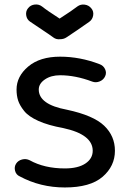

<svg xmlns="http://www.w3.org/2000/svg" viewBox="-20 -805 571 847"><path d="M266 22Q158 22 67 -27Q51 -34 46.5 -51.5Q42 -69 51 -83Q60 -97 77.5 -101.5Q95 -106 111 -98Q176 -62 266 -62Q324 -62 356.5 -83.5Q389 -105 389 -140Q389 -212 259 -240Q193 -252 149.5 -271.5Q106 -291 86.5 -315.5Q67 -340 60 -361.5Q53 -383 53 -410Q53 -468 104.5 -511.5Q156 -555 245 -555Q333 -555 419 -522Q436 -516 443.5 -500Q451 -484 444 -469Q437 -453 420 -446Q403 -439 387 -445Q313 -473 245 -473Q205 -473 178 -454.5Q151 -436 151 -410Q151 -344 275 -321Q392 -296 439.5 -250.5Q487 -205 487 -140Q487 -72 432.5 -25Q378 22 266 22ZM215 -640Q196 -654 161 -677Q126 -700 112 -710Q98 -720 95.5 -738Q93 -756 104 -769Q115 -783 133.5 -785Q152 -787 166 -776Q187 -759 243 -723Q299 -759 322 -777Q336 -787 354 -784.5Q372 -782 383 -768Q394 -755 391 -737Q388 -719 374 -709Q313 -666 273 -640Q261 -632 245 -632Q228 -630 215 -640Z"/></svg>

Font: Hoogli
Style: Bold
Weight: 700
Designer: Anand Singh Naorem
Foundry: Brand New Type
Version: Version 1.00 b007